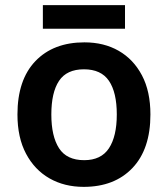

<svg xmlns="http://www.w3.org/2000/svg" viewBox="-20 -718 654 748"><path d="M566 -272Q566 -137 496 -63.5Q426 10 306 10Q231 10 173 -23Q115 -56 81.5 -119Q48 -182 48 -272Q48 -407 118 -480Q188 -553 309 -553Q385 -553 442.5 -520Q500 -487 533 -424.5Q566 -362 566 -272ZM180 -272Q180 -187 210 -140.5Q240 -94 308 -94Q374 -94 404.5 -140.5Q435 -187 435 -272Q435 -358 404.5 -403Q374 -448 307 -448Q240 -448 210 -403Q180 -358 180 -272ZM467 -698V-606H147V-698Z"/></svg>

Font: Noto Sans Adlam SemiBold
Style: Regular
Weight: 600
Version: Version 3.001